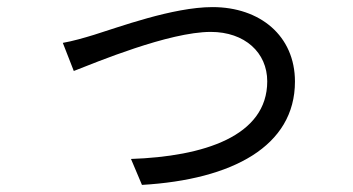

<svg xmlns="http://www.w3.org/2000/svg" viewBox="-20 -504 996 541"><path d="M157 -383.2 187.9 -304C250 -328.1 456 -414.1 573.9 -414.1C669.7 -414.1 733 -355.8 733 -274.9C733 -120 554 -63.2 349.1 -56.1L380 17C634.9 2.1 811.1 -92 811.1 -274.1C811.1 -403.1 712.7 -484 578.8 -484C467 -484 312.9 -426.8 245 -405.9C215.9 -397 185 -388.1 157 -383.2Z"/></svg>

Font: Karasuma Gothic
Style: Regular
Weight: 400
Designer: Rasmus Andersson, Ryoko Nishizuka
Foundry: Genbu
Version: Version 1.00